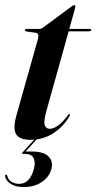

<svg xmlns="http://www.w3.org/2000/svg" viewBox="-35 -556 388 776"><path d="M109.5 -423.5 70.5 -429Q66 -430 66 -434.5Q66 -439 71.5 -439H124.5Q131.5 -439 137.5 -443.5L256.5 -531.5Q261 -535.5 265.5 -535.5Q269.5 -535.5 269.5 -530Q269.5 -527 267.5 -519.5L245 -439H327.5Q333.5 -439 333.5 -434.5Q333.5 -429.5 324.5 -429.5H242.5L152 -105.5Q140.5 -63.5 146 -49.5Q151.5 -35.5 166 -35.5Q198 -35.5 238.5 -89Q243 -96 245.5 -95.5Q250 -94.5 244.5 -84.5Q221.5 -44.5 180.8 -17.8Q140 9 87.5 9Q43 9 29.8 -14.2Q16.5 -37.5 31.5 -90L118.5 -399Q124.5 -421.5 109.5 -423.5ZM112.5 -2H121.5L68.5 56.5H95Q141 56.5 160.8 76.2Q180.5 96 173 126Q164.5 159 134.2 179.5Q104 200 61 200Q27.5 200 8.2 187.2Q-11 174.5 -14.5 156.5Q-15.5 152.5 -12 151Q-8 148.5 -6 154Q-2 170.5 11.5 178.8Q25 187 42.5 187Q86.5 187 102.5 124.5Q109 97.5 100.2 81.8Q91.5 66 66.5 66H57.5Q50.5 66 57 59Z"/></svg>

Font: Fraunces 144pt SemiBold
Style: Italic
Weight: 600
Italic angle: -16°
Version: Version 1.000;[0bf87f6ff]